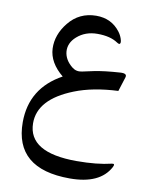

<svg xmlns="http://www.w3.org/2000/svg" viewBox="-90 -569 763 952"><g transform="rotate(10 292.0 -92.5)"><path d="M205.1 -175.8Q134.8 -233.4 131.8 -304.2Q129.4 -374 179.2 -435.5Q231.9 -501 317.4 -501.5Q394.5 -501.5 438.5 -442.9Q449.7 -428.2 455.6 -410.6Q460 -397.9 459 -391.1Q457 -377.4 440.9 -388.7Q403.3 -414.1 338.9 -414.1Q277.8 -414.1 236.3 -377.4Q198.7 -344.2 202.1 -300.8Q206.1 -258.8 245.6 -227.5Q267.1 -210.4 295.4 -216.8Q349.6 -228.5 352.1 -229Q401.4 -239.3 482.9 -244.6Q519 -247.1 512.2 -225.6L489.3 -153.3Q361.8 -147.5 271 -111.3Q99.6 -43.5 100.6 77.6Q102.1 225.1 345.2 225.1Q447.8 225.1 520 207.5Q538.6 203.1 527.8 223.6Q478.5 315.9 327.1 315.9Q49.3 315.9 49.3 81.1Q49.8 -90.8 205.1 -175.8Z"/></g></svg>

Font: Gandom FD-WOL
Style: FD-WOL
Weight: 400
Foundry: DejaVu fonts team - Redesigned by Saber Rastikerdar - Based on Samim Font
Version: Version 0.6